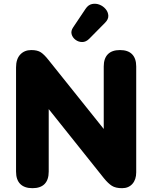

<svg xmlns="http://www.w3.org/2000/svg" viewBox="-20 -976 798 1005"><path d="M150 9Q108 9 86 -13Q64 -35 64 -78V-623Q64 -667 86 -690.5Q108 -714 144 -714Q176 -714 194 -702Q212 -690 234 -662L551 -266H523V-628Q523 -670 544.5 -692Q566 -714 608 -714Q650 -714 671.5 -692Q693 -670 693 -628V-74Q693 -36 673 -13.5Q653 9 619 9Q585 9 565.5 -3.5Q546 -16 524 -43L207 -440H235V-78Q235 -35 213.5 -13Q192 9 150 9ZM447 -773Q430 -756 410.5 -756Q391 -756 375.5 -767.5Q360 -779 355 -796.5Q350 -814 363 -833L428 -930Q442 -951 462 -955Q482 -959 501 -951.5Q520 -944 533 -928.5Q546 -913 547 -894Q548 -875 530 -857Z"/></svg>

Font: Nunito ExtraLight Black
Style: Regular
Weight: 900
Version: Version 3.602